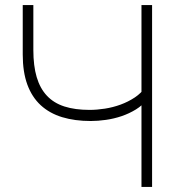

<svg xmlns="http://www.w3.org/2000/svg" viewBox="-20 -740 692 760"><path d="M540 0V-375L561 -346Q544.5 -323 518 -306.8Q491.5 -290.5 461.2 -280.2Q431 -270 399.2 -265.5Q367.5 -261 339.5 -261Q276 -261 226 -276.2Q176 -291.5 141.2 -323.5Q106.5 -355.5 88.2 -405.2Q70 -455 70 -524V-720H112V-542Q112 -479.5 125.2 -434.8Q138.5 -390 165.8 -361Q193 -332 235 -318.5Q277 -305 334.5 -305Q363.5 -305 395.5 -310Q427.5 -315 457.5 -326Q487.5 -337 513.5 -354.2Q539.5 -371.5 556 -396L540 -338V-720H582V0Z"/></svg>

Font: Vela Sans GX ExtLt
Style: Regular
Weight: 200
Designer: Principal design: Mikhail Sharanda - project Manrope.
Design modification: Ravid Balaliev
Foundry: Mikhail Sharanda
Version: Version 1.001